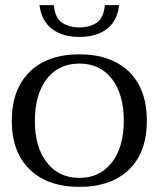

<svg xmlns="http://www.w3.org/2000/svg" viewBox="-20 -719 620 749"><path d="M183 -606C210 -585 246 -575 290 -575C333 -575 369 -585 397 -606C424 -627 440 -658 445 -699C445 -699 389 -699 389 -699C386 -665 375 -642 357 -630C338 -618 316 -612 290 -612C264 -612 242 -618 223 -630C204 -642 193 -665 190 -699C190 -699 134 -699 134 -699C139 -658 156 -627 183 -606ZM96 -58C142 -13 207 10 290 10C373 10 437 -13 484 -58C530 -103 553 -167 553 -248C553 -329 530 -393 484 -439C437 -484 373 -507 290 -507C207 -507 142 -484 96 -439C49 -393 26 -329 26 -248C26 -167 49 -103 96 -58ZM416 -85C385 -45 343 -25 290 -25C236 -25 194 -45 163 -85C132 -124 116 -179 116 -248C116 -317 132 -372 163 -412C194 -451 236 -471 290 -471C343 -471 385 -451 416 -412C447 -372 463 -317 463 -248C463 -179 447 -124 416 -85Z"/></svg>

Font: BUSH 25 TRIRONG
Style: Regular
Weight: 400
Designer: Katatrad Team
Foundry: CadsonDemak